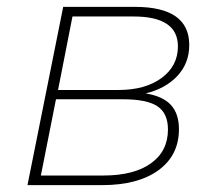

<svg xmlns="http://www.w3.org/2000/svg" viewBox="-20 -539 637 559"><path d="M60 0 164 -519H373Q531 -519 531 -408Q531 -355 496.5 -318Q462 -281 404 -267Q454 -259 477.5 -233.5Q501 -208 501 -163Q501 -87 441.5 -43.5Q382 0 277 0ZM99 -28H281Q370 -28 419.5 -63.5Q469 -99 469 -162Q469 -209 438.5 -229.5Q408 -250 337 -250H143ZM149 -277H325Q403 -277 450.5 -312Q498 -347 498 -404Q498 -491 369 -491H191Z"/></svg>

Font: Montserrat ExtraLight
Style: Italic
Weight: 200
Italic angle: -11.3°
Designer: Julieta Ulanovsky
Foundry: Julieta Ulanovsky
Version: Version 9.000; ttfautohint (v1.8.4.7-5d5b)